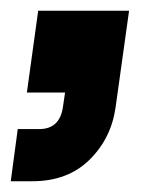

<svg xmlns="http://www.w3.org/2000/svg" viewBox="-53 -165 295 357"><path d="M-33 172 -20 75H20Q58 75 64 34L68 7H-3L18 -145H187L162 34Q154 92 113.5 132Q73 172 7 172Z"/></svg>

Font: Host Grotesk
Style: Bold Italic
Weight: 700
Italic angle: -8°
Designer: Doğukan Karapınar
Foundry: Element Type
Version: Version 1.003; ttfautohint (v1.8.4.7-5d5b)